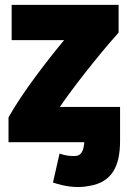

<svg xmlns="http://www.w3.org/2000/svg" viewBox="-20 -564 526 790"><path d="M327 21H15V-81C72 -183 174 -315 244 -399H28V-544H468V-430C427 -385 308 -243 226 -124H474V16C474 121 440 186 347 201C298 211 248 204 198 187L225 68C251 77 268 78 287 78C315 78 324 56 327 21Z"/></svg>

Font: Repo ExtraBold
Style: Bold
Weight: 700
Designer: Stefan Peev
Foundry: Context Ltd
Version: Version 1.502